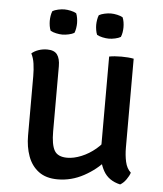

<svg xmlns="http://www.w3.org/2000/svg" viewBox="-50 -708 647 760"><g transform="rotate(5 273.5 -328.0)"><path d="M465.5 -139.5Q465.5 -110 471.2 -83.8Q477 -57.5 493.5 -42.5Q489.5 -29.5 479 -14.8Q468.5 0 455.5 7.5Q408.5 -3 388.2 -39.8Q368 -76.5 368 -123V-493Q388 -497 416.5 -497Q444.5 -497 465.5 -493ZM75.5 -389.5Q75.5 -415.5 72.2 -438.5Q69 -461.5 60 -478.5Q70.5 -488 87 -493.8Q103.5 -499.5 121.5 -499.5Q149.5 -499.5 161.2 -483.8Q173 -468 173 -437V-178.5Q173 -126.5 186.2 -103Q199.5 -79.5 237.5 -79.5Q263.5 -79.5 293.5 -91.8Q323.5 -104 350.2 -126.5Q377 -149 393 -178.5V-83.5Q360 -44.5 310.8 -17.8Q261.5 9 207 9Q160.5 9 131.5 -12.8Q102.5 -34.5 89 -71.5Q75.5 -108.5 75.5 -153.5ZM121.5 -613.5Q121.5 -623 123.2 -633.8Q125 -644.5 128.5 -652.5Q137 -657.5 150.8 -660.5Q164.5 -663.5 175.5 -663.5Q187 -663.5 200.8 -660.5Q214.5 -657.5 223 -652.5Q226.5 -644.5 228.2 -633.8Q230 -623 230 -613.5Q230 -604 228.2 -593.2Q226.5 -582.5 223 -574.5Q214.5 -569.5 200.8 -566.5Q187 -563.5 175.5 -563.5Q164.5 -563.5 150.8 -566.5Q137 -569.5 128.5 -574.5Q125 -582.5 123.2 -593.2Q121.5 -604 121.5 -613.5ZM306 -613.5Q306 -623 307.8 -633.8Q309.5 -644.5 313 -652.5Q321.5 -657.5 335.2 -660.5Q349 -663.5 360.5 -663.5Q372 -663.5 385.5 -660.5Q399 -657.5 407.5 -652.5Q411 -644.5 412.8 -633.8Q414.5 -623 414.5 -613.5Q414.5 -604 412.8 -593.2Q411 -582.5 407.5 -574.5Q399 -569.5 385.5 -566.5Q372 -563.5 360.5 -563.5Q349 -563.5 335.2 -566.5Q321.5 -569.5 313 -574.5Q309.5 -582.5 307.8 -593.2Q306 -604 306 -613.5Z"/></g></svg>

Font: Signika Negative
Style: Regular
Weight: 400
Designer: Anna Giedry
Foundry: Anna Giedry
Version: Version 2.001